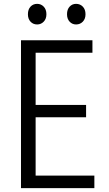

<svg xmlns="http://www.w3.org/2000/svg" viewBox="-20 -977 567 997"><path d="M148 -65H470V0H89V-768H460V-703H148L165 -721V-417L148 -432H427V-368H148L165 -385V-47ZM173 -850Q152 -850 138.5 -864.5Q125 -879 125 -903Q125 -928 138.5 -942.5Q152 -957 173 -957Q193 -957 207 -942.5Q221 -928 221 -903Q221 -879 207 -864.5Q193 -850 173 -850ZM375 -850Q355 -850 341.5 -864.5Q328 -879 328 -903Q328 -928 341.5 -942.5Q355 -957 375 -957Q396 -957 410 -942.5Q424 -928 424 -903Q424 -879 410 -864.5Q396 -850 375 -850Z"/></svg>

Font: Yaldevi ExtraLight
Style: Regular
Weight: 400
Version: Version 1.100